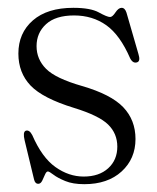

<svg xmlns="http://www.w3.org/2000/svg" viewBox="-20 -461 401 491"><path d="M194 -9.5Q233.5 -9.5 256.8 -30.8Q280 -52 280 -86Q280 -119.5 256.5 -142.5Q233 -165.5 169.5 -185Q89.5 -209.5 58.2 -242.2Q27 -275 27 -324Q27 -376.5 64 -408.8Q101 -441 167.5 -441Q211.5 -441 232.8 -429.2Q254 -417.5 261.5 -417.5Q267.5 -417.5 275.2 -429.2Q283 -441 291 -441Q299.5 -441 303.5 -428.5L334 -323Q339.5 -305.5 331.5 -302Q320.5 -297.5 313 -311.5Q287 -371.5 251.8 -396.5Q216.5 -421.5 169.5 -421.5Q122 -421.5 97.8 -399.2Q73.5 -377 73.5 -343Q73.5 -309.5 97.8 -285Q122 -260.5 190 -241Q264 -219.5 295.2 -186.8Q326.5 -154 326.5 -105.5Q326.5 -55 291 -22.5Q255.5 10 195.5 10Q166.5 10 147 2Q127.5 -6 116.8 -14.2Q106 -22.5 102.5 -22.5Q98.5 -22.5 95.2 -14.8Q92 -7 88 1Q84 9 78 9Q69.5 9 67 -2.5L43 -102Q38 -123 45.5 -126.5Q55 -130 62.5 -115.5Q87.5 -58 121.8 -33.8Q156 -9.5 194 -9.5Z"/></svg>

Font: Fraunces 144pt S050 Light
Style: Regular
Weight: 300
Version: Version 1.000; ttfautohint (v1.8.3)